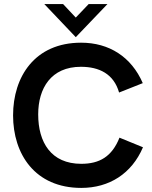

<svg xmlns="http://www.w3.org/2000/svg" viewBox="-20 -910 744 940"><path d="M351 -728 506 -890H414L351 -824L289 -890H197ZM378 10C515 10 625 -60 680 -189L565 -236C528 -143 467 -108 378 -108C230 -108 167 -213 167 -350C167 -478 230 -583 376 -583C466 -583 537 -548 563 -457L679 -503C623 -632 514 -701 377 -701C150 -701 44 -534 44 -345C44 -156 151 10 378 10Z"/></svg>

Font: FREAK Grotesk
Style: Bold
Weight: 700
Designer: La Scuola Open Source
Foundry: La Scuola Open Source
Version: Version 1.000;PS 1.0;hotconv 1.0.72;makeotf.lib2.5.5900